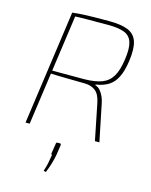

<svg xmlns="http://www.w3.org/2000/svg" viewBox="-137 -785 879 1120"><g transform="rotate(15 303.0 -225.0)"><path d="M379 -698Q453 -698 494.5 -681Q536 -664 550 -621.5Q564 -579 553 -502Q544 -440 525 -402.5Q506 -365 475.5 -346Q445 -327 399 -320V-316Q416 -311 428.5 -297Q441 -283 450 -263Q459 -243 463 -220L508 0H481L437 -219Q427 -269 402 -289Q377 -309 338 -310Q280 -311 237 -311.5Q194 -312 164.5 -313Q135 -314 118 -315L122 -333H329Q393 -334 433 -349Q473 -364 495.5 -401.5Q518 -439 527 -506Q537 -574 525.5 -610.5Q514 -647 479 -661Q444 -675 380 -675Q304 -675 248 -674.5Q192 -674 172 -672L159 -690Q195 -694 225.5 -695.5Q256 -697 292 -697.5Q328 -698 379 -698ZM184 -690 87 0H62L159 -690ZM287 65Q291 65 292.5 67Q294 69 294 75L285 135Q281 159 271.5 190.5Q262 222 251 248L237 244Q246 217 250.5 196Q255 175 260 142Q257 142 255.5 139.5Q254 137 255 133L264 75Q264 69 266.5 67Q269 65 276 65Z"/></g></svg>

Font: Exo 2 Thin
Style: Italic
Weight: 250
Italic angle: -8°
Designer: Natanael Gama
Foundry: Natanael Gama
Version: Version 2.010